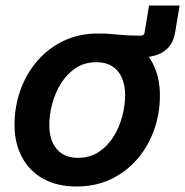

<svg xmlns="http://www.w3.org/2000/svg" viewBox="-20 -659 665 690"><path d="M324.2 -455.6 338.4 -538.6Q359.4 -538.6 376 -537.1Q392.6 -535.6 408.4 -534.2Q424.3 -532.7 442.6 -531.7Q460.9 -530.8 485.8 -530.8Q497.6 -530.8 499.5 -541.5L515.6 -639.2H625.5L609.4 -543Q604.5 -511.2 588.1 -491.7Q571.8 -472.2 547.4 -462.9Q522.9 -453.6 492.2 -453.6Q450.7 -453.6 408.4 -454.6Q366.2 -455.6 324.2 -455.6ZM254.9 11.2Q185.5 11.2 135.7 -16.4Q85.9 -43.9 59.1 -94Q32.2 -144 32.2 -210.9Q32.2 -275.4 53.2 -334.5Q74.2 -393.6 113.5 -439.5Q152.8 -485.4 208.3 -512Q263.7 -538.6 332 -538.6Q401.4 -538.6 451.4 -511Q501.5 -483.4 528.1 -433.1Q554.7 -382.8 554.7 -315.4Q554.7 -251.5 533.9 -192.6Q513.2 -133.8 473.9 -87.9Q434.6 -42 379.4 -15.4Q324.2 11.2 254.9 11.2ZM260.3 -91.8Q302.2 -91.8 334 -112.3Q365.7 -132.8 387 -166.3Q408.2 -199.7 418.9 -239.5Q429.7 -279.3 429.7 -317.4Q429.7 -353.5 417.7 -380.1Q405.8 -406.7 382.8 -421.1Q359.9 -435.5 326.7 -435.5Q284.7 -435.5 253.2 -415Q221.7 -394.5 200.4 -361.1Q179.2 -327.6 168.2 -287.8Q157.2 -248 157.2 -209Q157.2 -155.3 183.8 -123.5Q210.4 -91.8 260.3 -91.8Z"/></svg>

Font: Inter 24pt SemiBold
Style: Italic
Weight: 600
Italic angle: -9.3988°
Designer: Rasmus Andersson
Foundry: rsms
Version: Version 4.001;git-66647c0bb